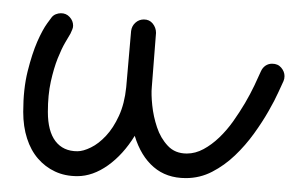

<svg xmlns="http://www.w3.org/2000/svg" viewBox="-20 -257 444 286"><path d="M180.7 -54.7Q163.6 -26.9 140.9 -10.7Q118.2 5.4 95.2 5.4Q76.7 5.4 62 -1.5Q47.4 -8.3 36.6 -20.8Q25.9 -33.2 20.3 -50.8Q14.6 -68.4 14.6 -90.3Q14.6 -124.5 21.2 -150.9Q27.8 -177.2 35.6 -195.1Q43.5 -212.9 50.3 -222.2Q57.1 -231.4 57.1 -231.4Q59.6 -234.4 63.2 -235.8Q66.9 -237.3 70.8 -237.3Q78.6 -237.3 83.7 -231.7Q88.9 -226.1 88.9 -218.8Q88.9 -215.8 87.6 -212.9Q86.4 -210 85 -207Q82.5 -202.6 77.1 -193.6Q71.8 -184.6 65.9 -169.9Q60.1 -155.3 55.7 -135.5Q51.3 -115.7 51.3 -90.3Q51.3 -61.5 62.7 -46.6Q74.2 -31.7 95.2 -31.7Q104 -31.7 115.5 -37.4Q127 -43 137.9 -54.7Q148.9 -66.4 157.2 -84.5Q165.5 -102.5 168 -127L175.3 -210.9Q176.3 -218.3 181.6 -223.1Q187 -228 194.3 -228Q202.6 -228 207.5 -221.9Q212.4 -215.8 212.4 -208L206.1 -127Q205.1 -116.7 206.8 -100.1Q208.5 -83.5 213.9 -67.4Q219.2 -51.3 230 -39.8Q240.7 -28.3 258.3 -28.3Q271 -28.3 283.2 -34.9Q295.4 -41.5 306.6 -52.2Q317.9 -63 327.4 -76.4Q336.9 -89.8 345 -103.5Q353 -117.2 358.9 -129.6Q364.7 -142.1 368.7 -150.9Q371.1 -156.2 375.5 -159.2Q379.9 -162.1 385.3 -162.1Q394 -162.1 398.9 -156.2Q403.8 -150.4 403.8 -143.6Q403.8 -139.6 402.3 -136.2Q400.4 -132.3 394.8 -119.9Q389.2 -107.4 380.1 -91.6Q371.1 -75.7 358.4 -58.1Q345.7 -40.5 330.1 -25.6Q314.5 -10.7 296.1 -1.2Q277.8 8.3 256.8 8.3Q228 8.3 209 -8.1Q189.9 -24.4 180.7 -54.7Z"/></svg>

Font: Sacramento
Style: Regular
Weight: 400
Designer: Astigmatic (AOETI)
Foundry: Astigmatic (AOETI)
Version: Version 1.000